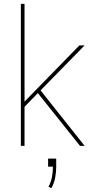

<svg xmlns="http://www.w3.org/2000/svg" viewBox="-20 -755 540 994"><path d="M88 0V-735H107V-229L391 -520H418L190 -287L418 0H394L176 -273L107 -202V0ZM246 219 231 212Q244 188 249 161.5Q254 135 254 108H229V66H271V108Q271 137 265.5 165.5Q260 194 246 219Z"/></svg>

Font: Iosevka SS04 Thin
Style: Regular
Weight: 100
Monospace: yes
Designer: Belleve Invis
Foundry: Belleve Invis
Version: Version 19.0.0; ttfautohint (v1.8.4)